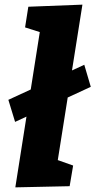

<svg xmlns="http://www.w3.org/2000/svg" viewBox="-20 -802 411 827"><path d="M46 5 164 -744 223 -641 88 -684 102 -773 335 -782 216 -31 154 -139 295 -89 280 0ZM45 -277 16 -372 343 -523 371 -428Z"/></svg>

Font: Bitter Thin ExtraBold
Style: Italic
Weight: 800
Italic angle: -9°
Version: Version 2.002